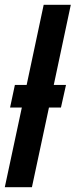

<svg xmlns="http://www.w3.org/2000/svg" viewBox="-26 -780 315 800"><path d="M107 0 178 -332H228L249 -426H198L269 -760H156L85 -426H36L16 -332H65L-6 0Z"/></svg>

Font: Noto Sans Display Condensed
Style: Bold Italic
Weight: 700
Width: 3
Designer: Monotype Design team
Foundry: Monotype Imaging Inc.
Version: 1.000